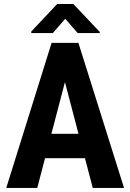

<svg xmlns="http://www.w3.org/2000/svg" viewBox="-20 -921 637 941"><path d="M231.9 -265.1H364.7L298.3 -518.6ZM396.5 -145.5H200.7L162.6 0H10.7L232.9 -710.9H364.3L587.9 0H434.6ZM468.8 -758.8H360.8L299.8 -829.1L238.8 -758.8H133.3V-766.6L260.3 -901.4H339.4L468.8 -764.6Z"/></svg>

Font: RobotoCondensed-Bold
Style: Bold
Weight: 700
Designer: Google
Version: Version 2.001240; 2014